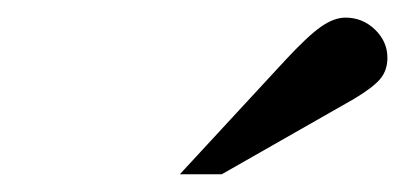

<svg xmlns="http://www.w3.org/2000/svg" viewBox="-20 -710 462 219"><path d="M232.9 -511.2H185.1L305.2 -641.1Q330.6 -668.5 345.7 -679.2Q360.8 -689.9 374 -689.9Q393.6 -689.9 407.7 -676.3Q421.9 -662.6 421.9 -644Q421.9 -629.9 413.8 -620.1Q405.8 -610.4 383.8 -597.2Z"/></svg>

Font: Accordance
Style: Bold-Italic
Weight: 700
Italic angle: -11°
Version: Version 1.2 (build January 31, 2020) Miklal Software Solutio